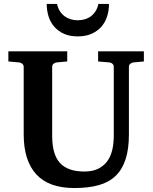

<svg xmlns="http://www.w3.org/2000/svg" viewBox="-20 -929 769 965"><path d="M649.9 -615.2Q641.6 -614.3 634.8 -608.4Q627.9 -602.5 627.9 -592.8V-253.9Q627.9 -180.2 611.3 -128.7Q594.7 -77.1 561 -44.9Q527.3 -12.7 475.8 1.7Q424.3 16.1 354 16.1Q225.1 16.1 162.1 -53Q99.1 -122.1 99.1 -253.9V-592.8Q99.1 -602.5 92 -608.4Q85 -614.3 76.2 -615.2L22 -620.1V-670.9H317.9V-620.1L264.2 -615.2Q255.9 -614.3 249 -608.4Q242.2 -602.5 242.2 -592.8V-246.1Q242.2 -152.3 281.7 -109.6Q321.3 -66.9 403.8 -66.9Q443.4 -66.9 471.2 -79.8Q499 -92.8 517.1 -116.2Q535.2 -139.6 543.5 -172.6Q551.8 -205.6 551.8 -246.1V-592.8Q551.8 -602.5 545.4 -608.4Q539.1 -614.3 529.8 -615.2L473.1 -620.1V-670.9H703.1V-620.1ZM527.8 -909.2Q527.8 -875.5 518.1 -845.7Q508.3 -815.9 488.8 -793.9Q469.2 -772 439.7 -759Q410.2 -746.1 370.6 -746.1Q331.1 -746.1 302 -759Q272.9 -772 253.4 -793.9Q233.9 -815.9 224.4 -845.7Q214.8 -875.5 214.8 -909.2H266.6Q271.5 -886.7 282.2 -871.1Q293 -855.5 307.1 -845.7Q321.3 -835.9 337.6 -831.5Q354 -827.1 370.6 -827.1Q387.7 -827.1 404.3 -831.5Q420.9 -835.9 434.8 -845.7Q448.7 -855.5 459.2 -871.1Q469.7 -886.7 474.6 -909.2Z"/></svg>

Font: Charis SIL Viet
Style: Bold
Weight: 700
Foundry: SIL International
Version: Version 5.000